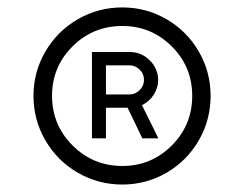

<svg xmlns="http://www.w3.org/2000/svg" viewBox="-20 -787 655 515"><path d="M308.1 -292Q243.7 -292 188.7 -323.7Q133.8 -355.5 101.8 -410.4Q69.8 -465.3 69.8 -529.8Q69.8 -594.2 101.8 -648.9Q133.8 -703.6 188.7 -735.4Q243.7 -767.1 308.1 -767.1Q372.1 -767.1 426.8 -735.4Q481.4 -703.6 513.2 -648.9Q544.9 -594.2 544.9 -529.8Q544.9 -465.3 513.2 -410.4Q481.4 -355.5 426.8 -323.7Q372.1 -292 308.1 -292ZM308.1 -341.8Q385.7 -341.8 440.7 -396.7Q495.6 -451.7 495.6 -529.8Q495.6 -607.9 440.7 -662.6Q385.7 -717.3 308.1 -717.3Q229.5 -717.3 174.6 -662.6Q119.6 -607.9 119.6 -529.8Q119.6 -451.7 174.8 -396.7Q230 -341.8 308.1 -341.8ZM226.6 -416V-647.5H328.1Q358.9 -647.5 381.3 -625.5Q403.8 -603.5 404.3 -572.3Q404.3 -552.2 392.6 -533.4Q380.9 -514.6 360.8 -504.9L404.8 -416H361.8L322.3 -498H264.2V-416ZM264.2 -533.7H327.6Q342.8 -533.7 354.5 -545.2Q366.2 -556.6 366.2 -572.3Q366.2 -589.4 354.2 -600.6Q342.3 -611.8 327.6 -611.8H264.2Z"/></svg>

Font: Manrope Light
Style: Regular
Weight: 300
Designer: Mikhail Sharanda
Foundry: Mikhail Sharanda
Version: Version 4.505;FEAKit 1.0